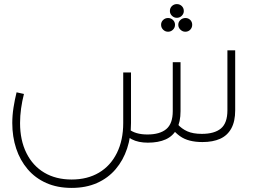

<svg xmlns="http://www.w3.org/2000/svg" viewBox="-20 -697 1237 938"><path d="M330 221Q260 221 206 197Q152 173 115 129.5Q78 86 59 28.5Q40 -29 40 -96Q40 -133 46 -171.5Q52 -210 61 -246L97 -238Q88 -203 83 -167Q78 -131 78 -96Q78 -12 109 50.5Q140 113 196.5 146.5Q253 180 330 180Q407 180 463.5 146.5Q520 113 551 50.5Q582 -12 582 -96V-343H620V-96Q620 -29 601 28.5Q582 86 545 129.5Q508 173 454 197Q400 221 330 221ZM702 0Q680 0 660 -4Q640 -8 623 -17Q606 -26 593 -39L611 -65Q626 -53 648.5 -46.5Q671 -40 700 -40Q761 -40 792.5 -66.5Q824 -93 824 -154V-393H862V-154Q862 -101 843.5 -66.5Q825 -32 789.5 -16Q754 0 702 0ZM969 -3Q935 -3 907.5 -10Q880 -17 859 -32Q838 -47 821 -68L847 -91Q867 -68 895 -55.5Q923 -43 966 -43Q1028 -43 1059.5 -69.5Q1091 -96 1091 -158V-451H1129V-158Q1129 -104 1110 -69.5Q1091 -35 1055.5 -19Q1020 -3 969 -3ZM844 -677Q858 -677 868 -667.5Q878 -658 878 -643Q878 -630 868 -620Q858 -610 844 -610Q830 -610 820 -620Q810 -630 810 -643Q810 -658 820 -667.5Q830 -677 844 -677ZM886 -609Q900 -609 909.5 -599.5Q919 -590 919 -576Q919 -562 909.5 -552Q900 -542 885 -542Q872 -542 861.5 -552Q851 -562 851 -576Q851 -590 861.5 -599.5Q872 -609 886 -609ZM801 -609Q815 -609 825 -599.5Q835 -590 835 -576Q835 -562 825 -552Q815 -542 801 -542Q787 -542 777 -552Q767 -562 767 -576Q767 -590 777 -599.5Q787 -609 801 -609Z"/></svg>

Font: Alexandria ExtraLight
Style: Regular
Weight: 250
Designer: Mohamed Gaber
Foundry: Kief Type Foundry
Version: Version 5.100